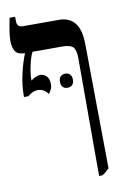

<svg xmlns="http://www.w3.org/2000/svg" viewBox="-97 -700 619 994"><g transform="rotate(-10 212.5 -203.5)"><path d="M396 209Q382 223 374 229.5Q366 236 355 240H341V-380Q341 -423 326 -438Q311 -453 271 -453H113Q101 -429 91.5 -387Q82 -345 82 -313V-307Q93 -316 106 -322Q119 -328 129 -328Q151 -328 164.5 -313.5Q178 -299 178 -272Q178 -253 169.5 -239.5Q161 -226 159 -222Q151 -236 136.5 -244.5Q122 -253 105 -253Q78 -253 52 -230H29V-237Q29 -292 42.5 -351Q56 -410 73 -451V-453H71Q38 -453 24 -472Q10 -491 10 -531Q10 -566 27 -647H56V-625Q56 -607 64 -599.5Q72 -592 88 -592H276Q388 -592 389 -446ZM294 -275Q294 -257 285 -247.5Q276 -238 260 -238Q244 -238 235 -247.5Q226 -257 226 -275Q226 -293 235 -302.5Q244 -312 260 -312Q276 -312 285 -302.5Q294 -293 294 -275Z"/></g></svg>

Font: Noto Serif Hebrew Cond
Style: Bold
Weight: 700
Width: 3
Designer: Monotype Design Team
Foundry: Monotype Imaging Inc.
Version: Version 1.000